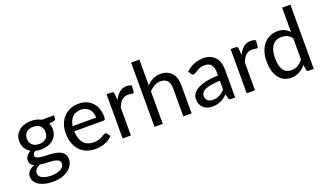

<svg xmlns="http://www.w3.org/2000/svg" viewBox="-81 -1313 3536 2070"><g transform="rotate(-20 1687.0 -278.0)"><path d="M247 -516Q280 -516 308.2 -508.8Q336.5 -501.5 360.5 -488H500.5V-453Q500.5 -435 478.5 -430.5L423 -422.5Q438.5 -390.5 438.5 -352.5Q438.5 -315 424.2 -285Q410 -255 384.5 -233.5Q359 -212 323.8 -200.5Q288.5 -189 247 -189Q212 -189 182 -196.5Q150.5 -177.5 150.5 -154.5Q150.5 -137 165.2 -128.2Q180 -119.5 204 -115.5Q228 -111.5 258.5 -110.5Q289 -109.5 321 -107.2Q353 -105 383.5 -99.5Q414 -94 438 -81.2Q462 -68.5 476.8 -46.5Q491.5 -24.5 491.5 11Q491.5 44 475.2 74.8Q459 105.5 428.2 129.2Q397.5 153 353 167.5Q308.5 182 252.5 182Q196.5 182 154.8 171Q113 160 85.2 141.5Q57.5 123 43.8 98.8Q30 74.5 30 48Q30 10.5 53.2 -15.2Q76.5 -41 117 -55.5Q94.5 -65.5 81.5 -82.8Q68.5 -100 68.5 -128.5Q68.5 -139.5 72.5 -151.2Q76.5 -163 84.8 -174.8Q93 -186.5 105.2 -197Q117.5 -207.5 133.5 -215.5Q96 -236.5 74.5 -271.2Q53 -306 53 -352.5Q53 -390 67.5 -420Q82 -450 107.8 -471.5Q133.5 -493 169 -504.5Q204.5 -516 247 -516ZM404 26.5Q404 8.5 393.8 -2.5Q383.5 -13.5 366 -20Q348.5 -26.5 325.5 -29Q302.5 -31.5 277 -33Q251.5 -34.5 224.8 -36Q198 -37.5 173.5 -41Q146.5 -28 129.5 -9Q112.5 10 112.5 35.5Q112.5 52 121 66.2Q129.5 80.5 146.8 90.8Q164 101 190.8 107Q217.5 113 254 113Q290 113 318 106.5Q346 100 365 88.5Q384 77 394 61.2Q404 45.5 404 26.5ZM247 -251.5Q273.5 -251.5 293.5 -258.8Q313.5 -266 327 -279Q340.5 -292 347.2 -310Q354 -328 354 -350Q354 -395 326.8 -421.8Q299.5 -448.5 247 -448.5Q194.5 -448.5 167.2 -421.8Q140 -395 140 -350Q140 -328.5 147 -310.5Q154 -292.5 167.5 -279.2Q181 -266 201 -258.8Q221 -251.5 247 -251.5Z M792 -515.5Q838 -515.5 877 -500.2Q916 -485 944.5 -456Q973 -427 989 -384.8Q1005 -342.5 1005 -288Q1005 -266 1000.2 -258.5Q995.5 -251 982.5 -251H647.5Q649 -204.5 660.8 -170Q672.5 -135.5 692.8 -112.8Q713 -90 741.5 -78.8Q770 -67.5 805 -67.5Q838 -67.5 861.8 -75Q885.5 -82.5 902.8 -91.5Q920 -100.5 932 -108Q944 -115.5 953 -115.5Q965 -115.5 970.5 -106.5L997.5 -72Q980 -51 957 -36.2Q934 -21.5 907.5 -11.8Q881 -2 852.8 2.5Q824.5 7 797 7Q744.5 7 699.8 -10.8Q655 -28.5 622.5 -62.8Q590 -97 571.8 -147.8Q553.5 -198.5 553.5 -264.5Q553.5 -317.5 570 -363.2Q586.5 -409 617.2 -442.8Q648 -476.5 692.2 -496Q736.5 -515.5 792 -515.5ZM793.5 -446Q731 -446 695.2 -409.8Q659.5 -373.5 650.5 -309.5H920Q920 -339.5 911.5 -364.5Q903 -389.5 886.8 -407.5Q870.5 -425.5 847 -435.8Q823.5 -446 793.5 -446Z M1111.5 0V-507.5H1166Q1181.5 -507.5 1187.2 -502Q1193 -496.5 1195 -482L1201 -408Q1225 -458.5 1260 -487.5Q1295 -516.5 1344 -516.5Q1360.5 -516.5 1375.2 -513Q1390 -509.5 1401 -502L1394.5 -431Q1391.5 -417.5 1378.5 -417.5Q1371.5 -417.5 1357.8 -420.5Q1344 -423.5 1327.5 -423.5Q1304 -423.5 1285.8 -416.5Q1267.5 -409.5 1253 -396Q1238.5 -382.5 1227.2 -363Q1216 -343.5 1206.5 -318.5V0Z M1477 0V-737.5H1572V-442.5Q1604 -475.5 1643 -495.5Q1682 -515.5 1733 -515.5Q1774.5 -515.5 1806.2 -501.5Q1838 -487.5 1859.5 -462.2Q1881 -437 1892 -401.8Q1903 -366.5 1903 -323.5V0H1808V-323.5Q1808 -378.5 1782.5 -409.2Q1757 -440 1705 -440Q1666.5 -440 1633.5 -422Q1600.5 -404 1572 -372.5V0Z M2360.5 0Q2346.5 0 2339 -4.5Q2331.5 -9 2327 -22L2316.5 -67.5Q2297 -49.5 2278 -35.2Q2259 -21 2238.2 -11.5Q2217.5 -2 2194 3Q2170.5 8 2141.5 8Q2111.5 8 2085.5 -0.2Q2059.5 -8.5 2040.2 -25.5Q2021 -42.5 2009.8 -67.8Q1998.5 -93 1998.5 -127.5Q1998.5 -157.5 2014.8 -185Q2031 -212.5 2067.8 -234.2Q2104.5 -256 2163.8 -270Q2223 -284 2309.5 -286V-324Q2309.5 -381.5 2284.8 -410.8Q2260 -440 2212 -440Q2179.5 -440 2157.8 -431.8Q2136 -423.5 2120.2 -413.8Q2104.5 -404 2092.5 -396Q2080.5 -388 2068.5 -388Q2058.5 -388 2051.8 -393.2Q2045 -398.5 2040 -405.5L2023 -436.5Q2065.5 -476.5 2114.8 -496.5Q2164 -516.5 2223.5 -516.5Q2266.5 -516.5 2300 -502.5Q2333.5 -488.5 2356.2 -463.2Q2379 -438 2390.8 -402.5Q2402.5 -367 2402.5 -324V0ZM2170 -58.5Q2192.5 -58.5 2211.8 -63Q2231 -67.5 2247.8 -76Q2264.5 -84.5 2279.5 -96.8Q2294.5 -109 2309.5 -124.5V-226.5Q2249.5 -224.5 2207.5 -217Q2165.5 -209.5 2139.2 -197.5Q2113 -185.5 2101 -168.8Q2089 -152 2089 -132Q2089 -112.5 2095.2 -98.5Q2101.5 -84.5 2112.5 -75.8Q2123.5 -67 2138.2 -62.8Q2153 -58.5 2170 -58.5Z M2535 0V-507.5H2589.5Q2605 -507.5 2610.8 -502Q2616.5 -496.5 2618.5 -482L2624.5 -408Q2648.5 -458.5 2683.5 -487.5Q2718.5 -516.5 2767.5 -516.5Q2784 -516.5 2798.8 -513Q2813.5 -509.5 2824.5 -502L2818 -431Q2815 -417.5 2802 -417.5Q2795 -417.5 2781.2 -420.5Q2767.5 -423.5 2751 -423.5Q2727.5 -423.5 2709.2 -416.5Q2691 -409.5 2676.5 -396Q2662 -382.5 2650.8 -363Q2639.5 -343.5 2630 -318.5V0Z M3247.5 0Q3227.5 0 3222.5 -19L3214 -78.5Q3198 -59 3179.5 -43.2Q3161 -27.5 3140 -16.2Q3119 -5 3095.5 1Q3072 7 3045 7Q3001.5 7 2966.2 -9.8Q2931 -26.5 2905.8 -59.5Q2880.5 -92.5 2867 -140.8Q2853.5 -189 2853.5 -252Q2853.5 -308.5 2868.5 -356.8Q2883.5 -405 2912 -440.5Q2940.5 -476 2981 -496.2Q3021.5 -516.5 3072.5 -516.5Q3118.5 -516.5 3151.2 -501.2Q3184 -486 3209.5 -458.5V-737.5H3304.5V0ZM3076 -69.5Q3118.5 -69.5 3150.5 -88.8Q3182.5 -108 3209.5 -143.5V-385.5Q3185.5 -417.5 3157 -430.2Q3128.5 -443 3094 -443Q3025.5 -443 2988.5 -394Q2951.5 -345 2951.5 -252Q2951.5 -203.5 2960 -169Q2968.5 -134.5 2984.5 -112.2Q3000.5 -90 3023.5 -79.8Q3046.5 -69.5 3076 -69.5Z"/></g></svg>

Font: Lato Medium
Style: Regular
Weight: 500
Designer: Lukasz Dziedzic
Foundry: tyPoland Lukasz Dziedzic
Version: Version 2.006; 2014-01-15